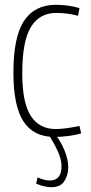

<svg xmlns="http://www.w3.org/2000/svg" viewBox="-20 -562 379 802"><path d="M36 -259Q36 -408 80.5 -475Q125 -542 214 -542Q237 -542 263.5 -538.5Q290 -535 312 -528L306 -496Q284 -502 260.5 -505Q237 -508 215 -508Q145 -508 109 -449Q73 -390 73 -256Q73 -133 108.5 -78Q144 -23 213 -23Q234 -23 262 -27Q290 -31 312 -36L319 -5Q297 2 266 6Q235 10 207 10Q121 10 78.5 -54Q36 -118 36 -259ZM137 179Q166 192 188 192Q237 192 237 132Q237 104 221.5 70Q206 36 182 -1H211Q234 29 249.5 66.5Q265 104 265 136Q265 170 248.5 195Q232 220 195 220Q182 220 165.5 216.5Q149 213 131 205Z"/></svg>

Font: Georama SemiCondensed ExtraLight
Style: Regular
Weight: 200
Width: 4
Designer: Jean-Baptiste Levee
Foundry: Production Type
Version: Version 1.000